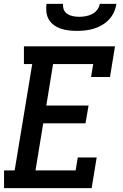

<svg xmlns="http://www.w3.org/2000/svg" viewBox="-20 -975 640 995"><path d="M1 0V-92H56L147 -643H104V-735H576L550 -576H452L463 -643H255L220 -428H439L423 -336H204L164 -92H372L383 -159H481L455 0ZM379 -815Q357 -815 336 -817.5Q315 -820 295.5 -826.5Q276 -833 259.5 -845Q243 -857 233 -874Q223 -891 220.5 -912Q218 -933 221 -955H307Q305 -939 311 -924.5Q317 -910 330 -902Q343 -894 359 -891Q375 -888 391 -888Q407 -888 424 -891Q441 -894 457 -902Q473 -910 484 -924.5Q495 -939 497 -955H583Q580 -933 570.5 -912Q561 -891 545 -874Q529 -857 508.5 -845Q488 -833 466.5 -826.5Q445 -820 423 -817.5Q401 -815 379 -815Z"/></svg>

Font: Iosevka Etoile Semibold
Style: Italic
Weight: 600
Italic angle: -9°
Designer: Belleve Invis
Foundry: Belleve Invis
Version: Version 22.1.2; ttfautohint (v1.8.4)